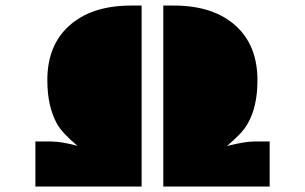

<svg xmlns="http://www.w3.org/2000/svg" viewBox="-20 -685 1120 705"><path d="M813.5 -148.9Q878.9 -165.5 914.1 -165.5H970.2V0H579.6V-664.6H617.7Q764.2 -664.6 846.2 -589.8Q925.3 -517.6 925.3 -390.6Q925.3 -256.3 857.4 -189.5Q836.9 -168.9 813.5 -148.9ZM109.9 -165.5H166Q206.1 -165.5 264.6 -149.4Q209 -195.8 189.9 -229.5Q153.8 -293.5 153.8 -390.6Q153.8 -518.1 233.4 -589.8Q315.4 -664.6 461.9 -664.6H500V0H109.9Z"/></svg>

Font: Plaster
Style: Regular
Weight: 400
Designer: Eben Sorkin
Foundry: Eben Sorkin
Version: Version 1.007